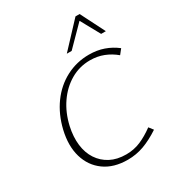

<svg xmlns="http://www.w3.org/2000/svg" viewBox="-213 -1034 1068 1167"><g transform="rotate(-30 321.0 -450.0)"><path d="M339 7Q241 7 176.5 -39.5Q112 -86 88.5 -166Q65 -246 89 -348Q112 -444 164 -515.5Q216 -587 290.5 -626Q365 -665 452 -665Q508 -665 555 -648.5Q602 -632 642 -601L615 -567Q578 -598 534.5 -615Q491 -632 440 -632Q366 -632 303.5 -595.5Q241 -559 197 -495Q153 -431 134 -347Q119 -279 126 -220.5Q133 -162 161.5 -118.5Q190 -75 236.5 -50.5Q283 -26 347 -26Q401 -26 448 -46Q495 -66 544 -102L567 -72Q506 -32 452 -12.5Q398 7 339 7ZM339 -737 498 -907H527L516 -882L373 -737ZM580 -737 500 -882 498 -907H527L613 -737Z"/></g></svg>

Font: Ysabeau ExtraLight
Style: Italic
Weight: 250
Italic angle: -12°
Version: Version 2.000;gftools[0.9.27.dev2+g8671c4b]